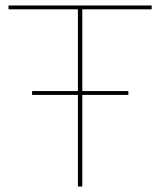

<svg xmlns="http://www.w3.org/2000/svg" viewBox="-20 -680 584 700"><path d="M533 -660V-646H280V0H264V-646H11V-660ZM448 -348V-334H97V-348Z"/></svg>

Font: Work Sans Thin
Style: Regular
Weight: 250
Designer: Wei Huang
Foundry: Wei Huang
Version: Version 2.012